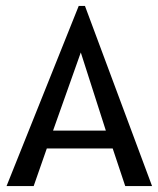

<svg xmlns="http://www.w3.org/2000/svg" viewBox="-20 -624 531 644"><path d="M490 0 265 -604H244L2 0H93L137 -126H358L400 0ZM335 -186H158L251 -448Z"/></svg>

Font: linja pona
Style: Regular
Weight: 400
Foundry: jan Same & David A Roberts
Version: Version 4.9